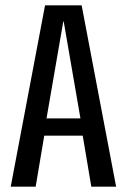

<svg xmlns="http://www.w3.org/2000/svg" viewBox="-20 -696 474 716"><path d="M20 0H113L145 -190H288.5L320.5 0H413L284.5 -676H148ZM153.5 -254.5 216 -616H217.5L280 -254.5Z"/></svg>

Font: Anybody Condensed
Style: Regular
Weight: 400
Width: 3
Designer: Tyler Finck
Foundry: Etcetera Type Company
Version: Version 1.113;gftools[0.9.25]